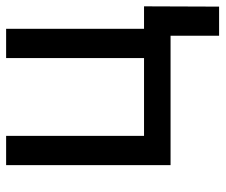

<svg xmlns="http://www.w3.org/2000/svg" viewBox="-74 -495 726 618"><g transform="rotate(-90 289.0 -186.0)"><path d="M66.4 0V-529.3H160.6V-85.4H411.1V-529.3H505.4V0ZM482.9 156.2V0H445.8V-85.4H577.6L576.7 156.2Z"/></g></svg>

Font: Inter Cardless Tabular
Style: Regular
Weight: 400
Designer: Rasmus Andersson
Foundry: rsms
Version: Version 4.000;git-4fc901f